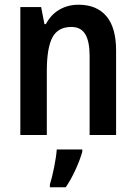

<svg xmlns="http://www.w3.org/2000/svg" viewBox="-20 -571 575 812"><path d="M471 -357V0H359V-334Q359 -396 340.5 -426.5Q322 -457 282 -457Q225 -457 201.5 -412.5Q178 -368 178 -270V0H66V-541H154L168 -469H174Q195 -509 231 -530Q267 -551 312 -551Q389 -551 430 -502.5Q471 -454 471 -357ZM328 71Q318 106 299 147.5Q280 189 258 221H191V209Q200 181 209 136Q218 91 220 61H328Z"/></svg>

Font: Noto Sans Display Medium Narrow
Style: Regular
Weight: 500
Width: 4
Designer: Monotype Design team
Foundry: Monotype Imaging Inc.
Version: Version 1.000